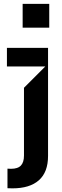

<svg xmlns="http://www.w3.org/2000/svg" viewBox="-20 -801 332 1025"><path d="M242.9 -653.4H100.9V-780.5H242.9ZM19.9 99.4Q27 100.1 39.1 100.1Q75.3 100.1 91.6 82.7Q108 65.3 108 29.8V-332.4L221.6 -446H17V-545.5H236.5V31.2Q236.5 118.3 187.5 161.4Q138.5 204.5 46.9 204.5Q29.1 204.5 19.9 203.8Z"/></svg>

Font: Riot Sans
Style: Bold
Weight: 600
Designer: Rasmus Andersson
Foundry: rsms
Version: Version 4.001